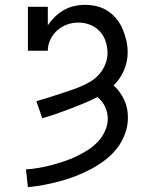

<svg xmlns="http://www.w3.org/2000/svg" viewBox="-20 -548 640 791"><path d="M95 223 87 150Q114 148 140.5 143.5Q167 139 193 132Q219 125 244.5 116.5Q270 108 294 96.5Q318 85 341 70.5Q364 56 382.5 36.5Q401 17 412.5 -8Q424 -33 424 -59Q424 -85 412.5 -109Q401 -133 381 -148Q354 -134 326 -122.5Q298 -111 269.5 -100Q241 -89 212 -79Q183 -69 154 -61L130 -131Q153 -138 176 -145Q199 -152 221.5 -159.5Q244 -167 266.5 -174.5Q289 -182 311 -191Q333 -200 353.5 -212.5Q374 -225 389.5 -243Q405 -261 414 -283.5Q423 -306 423 -330Q423 -354 415 -378Q407 -402 390.5 -419.5Q374 -437 351 -446Q328 -455 303 -455Q279 -455 256.5 -447Q234 -439 216 -423Q198 -407 187.5 -385Q177 -363 177 -339H95V-520H177V-444Q190 -463 206.5 -479Q223 -495 243 -506.5Q263 -518 285.5 -523Q308 -528 331 -528Q356 -528 380 -522Q404 -516 424.5 -502.5Q445 -489 460.5 -469.5Q476 -450 485.5 -427.5Q495 -405 500.5 -381Q506 -357 506 -332Q506 -294 490.5 -258Q475 -222 448 -196Q462 -184 473 -168.5Q484 -153 492 -136Q500 -119 503.5 -100.5Q507 -82 507 -63Q507 -29 495 3.5Q483 36 462 63Q441 90 413.5 111Q386 132 356 148Q326 164 294 176.5Q262 189 229 198Q196 207 162.5 213.5Q129 220 95 223Z"/></svg>

Font: Iosevka Plex Etoile
Style: Regular
Weight: 400
Designer: Belleve Invis
Foundry: Belleve Invis
Version: Version 25.1.1; ttfautohint (v1.8.4)